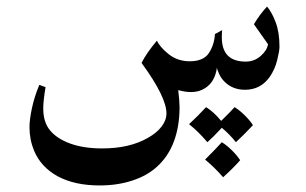

<svg xmlns="http://www.w3.org/2000/svg" viewBox="-20 -283 933 586"><path d="M833 -140Q833 -128 826 -99.5Q819 -71 803 -48Q775 -9 728 -9Q692 -9 668 -31Q655 -43 648.5 -58Q642 -73 642 -76Q636 -33 606 -14Q588 -2 563 -2Q545 -2 524 -8Q528 26 528 44Q528 102 511 148Q494 194 460 225Q430 253 384 268Q339 283 284 283Q208 283 156 255Q105 227 84 177Q70 143 70 105Q70 82 77.5 47Q85 12 100 -24L119 -17Q112 25 112 48Q112 89 132 114Q153 140 194 155Q235 170 292 170Q375 170 431 138Q458 123 473 103.5Q488 84 488 63Q488 13 412 -91Q427 -121 459 -159Q468 -139 495 -117.5Q522 -96 559 -96Q601 -96 617.5 -121Q634 -146 636 -179L658 -191Q657 -183 657 -169Q657 -95 730 -95Q756 -95 775.5 -112Q795 -129 798 -148L755 -209Q772 -238 795 -263Q809 -247 821 -216Q833 -185 833 -140ZM700 151Q681 127 657 107L632 133L613 151Q585 118 557 96Q585 70 609 44Q633 59 655 86Q655 86 682 59L696 44Q712 54 727.5 69.5Q743 85 752 99Q724 129 700 151ZM661 258Q637 230 606 204Q644 166 657 151Q673 161 688.5 176.5Q704 192 713 206Q694 228 661 258Z"/></svg>

Font: Mirza
Style: Regular
Weight: 400
Designer: Arabic design by Kourosh Beigpour, Latin design by Eduardo Tunni, engineering by Lasse Fister
Version: Version 1.0010g